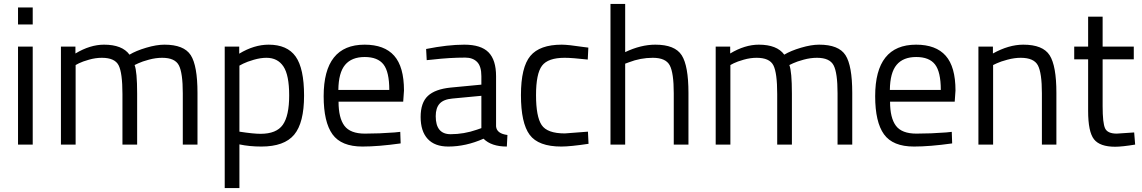

<svg xmlns="http://www.w3.org/2000/svg" viewBox="-20 -738 5827 980"><path d="M72 0V-500H147V0ZM72 -613V-700H147V-613Z M366 0H291V-500H365V-465Q440 -510 511 -510Q604 -510 641 -459Q674 -479 726.5 -494.5Q779 -510 819 -510Q919 -510 953.5 -456.5Q988 -403 988 -264V0H913V-262Q913 -366 893 -404.5Q873 -443 808 -443Q775 -443 740 -433.5Q705 -424 686 -415L667 -406Q680 -373 680 -260V0H605V-258Q605 -366 585.5 -404.5Q566 -443 500 -443Q468 -443 434.5 -433.5Q401 -424 383 -415L366 -406Z M1127 222V-500H1201V-464Q1277 -510 1351 -510Q1446 -510 1489 -449.5Q1532 -389 1532 -250Q1532 -111 1481.5 -50.5Q1431 10 1314 10Q1253 10 1202 -1V222ZM1340 -443Q1310 -443 1275.5 -433Q1241 -423 1221 -413L1202 -403V-66Q1273 -55 1310 -55Q1391 -55 1423.5 -101Q1456 -147 1456 -251Q1456 -355 1426.5 -399Q1397 -443 1340 -443Z M1994 -62 2023 -65 2025 -6Q1911 10 1830 10Q1722 10 1677 -52.5Q1632 -115 1632 -247Q1632 -510 1841 -510Q1942 -510 1992 -453.5Q2042 -397 2042 -276L2038 -219H1708Q1708 -136 1738 -96Q1768 -56 1842.5 -56Q1917 -56 1994 -62ZM1967 -279Q1967 -371 1937.5 -409Q1908 -447 1841.5 -447Q1775 -447 1741.5 -407Q1708 -367 1707 -279Z M2512 -349V-93Q2515 -56 2570 -49L2567 10Q2488 10 2448 -30Q2358 10 2268 10Q2199 10 2163 -29Q2127 -68 2127 -141Q2127 -214 2164 -248.5Q2201 -283 2280 -291L2437 -306V-349Q2437 -400 2415 -422Q2393 -444 2355 -444Q2275 -444 2189 -434L2158 -431L2155 -488Q2265 -510 2350 -510Q2435 -510 2473.5 -471Q2512 -432 2512 -349ZM2204 -145Q2204 -53 2280 -53Q2348 -53 2414 -76L2437 -84V-249L2289 -235Q2244 -231 2224 -209Q2204 -187 2204 -145Z M2847 -510Q2880 -510 2959 -498L2983 -495L2980 -434Q2900 -443 2862 -443Q2777 -443 2746.5 -402.5Q2716 -362 2716 -252.5Q2716 -143 2744.5 -100Q2773 -57 2863 -57L2981 -66L2984 -4Q2891 10 2845 10Q2728 10 2683.5 -50Q2639 -110 2639 -252.5Q2639 -395 2687 -452.5Q2735 -510 2847 -510Z M3171 0H3096V-718H3171V-472Q3251 -510 3325 -510Q3425 -510 3459.5 -456Q3494 -402 3494 -264V0H3419V-262Q3419 -366 3398.5 -404.5Q3378 -443 3312 -443Q3249 -443 3190 -420L3171 -413Z M3708 0H3633V-500H3707V-465Q3782 -510 3853 -510Q3946 -510 3983 -459Q4016 -479 4068.5 -494.5Q4121 -510 4161 -510Q4261 -510 4295.5 -456.5Q4330 -403 4330 -264V0H4255V-262Q4255 -366 4235 -404.5Q4215 -443 4150 -443Q4117 -443 4082 -433.5Q4047 -424 4028 -415L4009 -406Q4022 -373 4022 -260V0H3947V-258Q3947 -366 3927.5 -404.5Q3908 -443 3842 -443Q3810 -443 3776.5 -433.5Q3743 -424 3725 -415L3708 -406Z M4809 -62 4838 -65 4840 -6Q4726 10 4645 10Q4537 10 4492 -52.5Q4447 -115 4447 -247Q4447 -510 4656 -510Q4757 -510 4807 -453.5Q4857 -397 4857 -276L4853 -219H4523Q4523 -136 4553 -96Q4583 -56 4657.5 -56Q4732 -56 4809 -62ZM4782 -279Q4782 -371 4752.5 -409Q4723 -447 4656.5 -447Q4590 -447 4556.5 -407Q4523 -367 4522 -279Z M5049 0H4974V-500H5048V-465Q5129 -510 5203 -510Q5303 -510 5337.5 -456Q5372 -402 5372 -264V0H5298V-262Q5298 -366 5277.5 -404.5Q5257 -443 5190 -443Q5158 -443 5122.5 -433.5Q5087 -424 5068 -415L5049 -406Z M5767 -435H5608V-196Q5608 -110 5620.5 -83Q5633 -56 5680 -56L5769 -62L5774 0Q5707 11 5672 11Q5594 11 5564 -27Q5534 -65 5534 -172V-435H5463V-500H5534V-653H5608V-500H5767Z"/></svg>

Font: Titillium Web
Style: Regular
Weight: 400
Version: Version 1.001;PS 57.000;hotconv 1.0.70;makeotf.lib2.5.55311